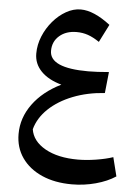

<svg xmlns="http://www.w3.org/2000/svg" viewBox="-62 -655 736 1050"><g transform="rotate(5 306.0 -129.5)"><path d="M268.1 -189Q195.8 -209 156.2 -249.8Q116.7 -290.5 116.7 -346.7Q116.7 -395 135.7 -441.4Q154.8 -487.8 186.8 -525.4Q218.8 -563 258.3 -585.4Q297.9 -607.9 338.4 -607.9Q410.2 -607.9 501.5 -537.6L452.1 -439.9Q418 -462.9 388.9 -472.9Q359.9 -482.9 326.7 -482.9Q269 -482.9 232.4 -451.2Q195.8 -419.4 195.8 -368.7Q195.8 -274.4 407.7 -274.4Q454.1 -274.4 521.5 -280.3L509.3 -164.1Q414.1 -157.7 335.2 -126.7Q256.3 -95.7 203.6 -45.7Q150.9 4.4 133.8 67.4Q143.6 132.3 213.6 171.9Q283.7 211.4 393.6 211.4Q439.5 211.4 493.4 202.9Q547.4 194.3 585.9 181.2L611.8 284.7Q566.9 314.5 503.2 331.8Q439.5 349.1 372.6 349.1Q278.3 349.1 207.8 317.9Q137.2 286.6 97.9 230.5Q58.6 174.3 58.6 99.6Q58.6 11.2 113.8 -64.5Q168.9 -140.1 268.1 -189Z"/></g></svg>

Font: Pinar-DS1-FD SemiBold
Style: Regular
Weight: 600
Designer: Amin Abedi
Version: Version 3.000